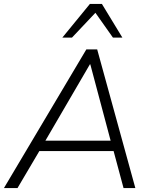

<svg xmlns="http://www.w3.org/2000/svg" viewBox="-31 -956 773 976"><path d="M-11 0 408 -705H463L657 0H597L543 -201L570 -188H139L176 -200L58 0ZM426 -629 194 -231 171 -241H556L534 -231L428 -629ZM286 -765 426 -936H487L591 -765H543L454 -891L335 -765Z"/></svg>

Font: Nunito Sans 12pt ExtraLight 12pt Light
Style: Italic
Weight: 300
Italic angle: -9°
Version: Version 3.101;gftools[0.9.27]